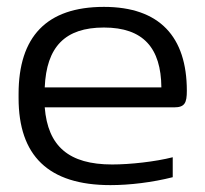

<svg xmlns="http://www.w3.org/2000/svg" viewBox="-20 -529 597 558"><path d="M523 -265C523 -422 444 -509 282 -509C115 -509 34 -422 34 -256V-244C34 -77 120 9 301 9C357 9 423 1 482 -14V-72C431 -59 358 -51 306 -51C180 -51 119 -104 110 -217H486C517 -217 523 -230 523 -265ZM110 -275C115 -393 169 -449 282 -449C397 -449 448 -389 449 -275Z"/></svg>

Font: LT Wave Light
Style: Regular
Weight: 300
Designer: Daniel Lyons
Version: Version 2.5 (Glyphs App)